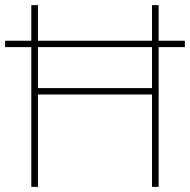

<svg xmlns="http://www.w3.org/2000/svg" viewBox="-20 -800 746 754"><path d="M103 -66H129V-429H577V-66H603V-615H706V-640H603V-780H577V-640H129V-780H103V-640H0V-615H103ZM129 -454V-615H577V-454Z"/></svg>

Font: Noto Sans Malayalam UI Thin
Style: Regular
Weight: 100
Designer: Jelle Bosma - Monotype Design Team
Foundry: Monotype Imaging Inc.
Version: Version 2.104